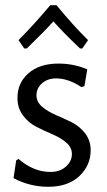

<svg xmlns="http://www.w3.org/2000/svg" viewBox="-20 -709 410 737"><path d="M73 -523 51 -555Q109 -613 173 -689H197Q260 -612 318 -555L296 -523H287Q219 -588 185 -627Q155 -593 83 -523ZM205 -465Q262 -465 315 -443L304 -378L292 -375Q242 -408 196 -408Q162 -408 141 -389Q120 -370 120 -343Q120 -318 141.5 -299.5Q163 -281 193.5 -268Q224 -255 254.5 -240Q285 -225 306.5 -197.5Q328 -170 328 -132Q328 -74 284.5 -33Q241 8 165 8Q95 8 32 -25L42 -93L51 -99Q109 -49 173 -49Q210 -49 233 -69.5Q256 -90 256 -118Q256 -143 234.5 -161.5Q213 -180 182.5 -193Q152 -206 121 -221.5Q90 -237 68.5 -265.5Q47 -294 47 -333Q47 -391 89.5 -428Q132 -465 205 -465Z"/></svg>

Font: Alegreya Sans SC
Style: Regular
Weight: 400
Designer: Juan Pablo del Peral
Foundry: Huerta Tipografica
Version: Version 2.007